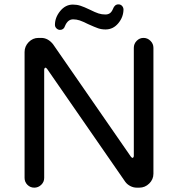

<svg xmlns="http://www.w3.org/2000/svg" viewBox="-20 -863 824 889"><path d="M234.4 -748Q234.4 -782.2 258.8 -812Q283.2 -841.8 317.4 -841.8Q335.9 -841.8 352.5 -836.4Q369.1 -831.1 395.5 -818.4Q420.9 -805.7 436 -800.8Q451.2 -795.9 467.8 -795.9Q480.5 -795.9 488.8 -801.8Q497.1 -807.6 502.9 -821.3Q510.7 -842.8 528.3 -842.8Q538.1 -842.8 544.4 -836.4Q550.8 -830.1 551.8 -820.3Q551.8 -784.2 527.8 -755.4Q503.9 -726.6 468.8 -726.6Q450.2 -726.6 434.6 -731.9Q418.9 -737.3 388.7 -751Q363.3 -763.7 348.6 -768.6Q334 -773.4 318.4 -773.4Q293.9 -773.4 281.2 -743.2Q275.4 -724.6 257.8 -724.6Q249 -724.6 241.7 -731.4Q234.4 -738.3 234.4 -748ZM93.8 -39.1V-622.1Q93.8 -648.4 112.8 -668Q131.8 -687.5 158.2 -687.5H170.9Q202.1 -687.5 225.6 -658.2L585.9 -137.7Q590.8 -131.8 593.8 -131.8Q595.7 -131.8 597.7 -134.8Q599.6 -137.7 599.6 -141.6V-641.6Q599.6 -660.2 612.8 -673.8Q626 -687.5 644.5 -687.5Q663.1 -687.5 676.8 -673.8Q690.4 -660.2 690.4 -641.6V-58.6Q690.4 -32.2 670.9 -13.2Q651.4 5.9 625 5.9H613.3Q597.7 5.9 583.5 -1.5Q569.3 -8.8 560.5 -20.5L198.2 -543.9Q193.4 -549.8 190.4 -549.8Q188.5 -549.8 186.5 -546.9Q184.6 -543.9 184.6 -540V-39.1Q184.6 -20.5 170.9 -7.3Q157.2 5.9 138.7 5.9Q120.1 5.9 106.9 -7.3Q93.8 -20.5 93.8 -39.1Z"/></svg>

Font: jf-openhuninn-1.0
Style: Regular
Weight: 400
Designer: [Kosugi Maru]
      Designed by Motoya company      

      [Varela Round]
      Joe Prince(Latin component); Avraham Co
Foundry: justfont CO.,LTD.
Version: 1.0